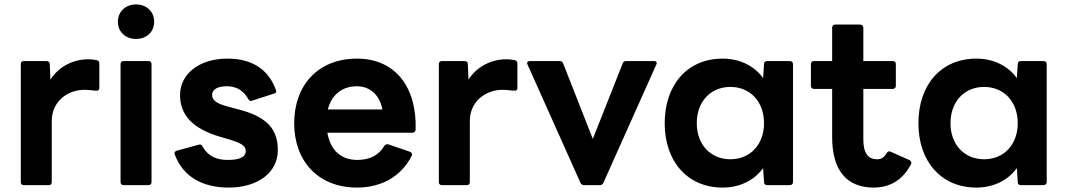

<svg xmlns="http://www.w3.org/2000/svg" viewBox="-20 -800 4825 868"><path d="M88 37H200C209 37 214 32 214 23V-253C214 -342 286 -394 362 -394C385 -394 402 -390 417 -390C424 -390 429 -393 429 -402V-513C429 -521 426 -526 417 -528C406 -530 395 -532 379 -532C312 -532 246 -500 208 -440L205 -510C205 -520 198 -524 190 -524H88C79 -524 74 -519 74 -510V23C74 32 79 37 88 37Z M595 -624C642 -624 677 -655 677 -702C677 -748 642 -780 595 -780C548 -780 513 -748 513 -702C513 -655 548 -624 595 -624ZM525 -510V23C525 32 530 37 539 37H651C660 37 665 32 665 23V-510C665 -519 660 -524 651 -524H539C530 -524 525 -519 525 -510Z M1014 48C1143 48 1236 -18 1236 -121C1236 -214 1190 -273 1052 -307L1026 -314C964 -329 939 -344 939 -370C939 -399 969 -410 1005 -410C1053 -410 1082 -388 1102 -353C1105 -347 1109 -344 1114 -344C1116 -344 1118 -344 1120 -345L1219 -377C1225 -378 1229 -382 1229 -387C1229 -389 1228 -392 1227 -394C1193 -489 1116 -535 1008 -535C881 -535 794 -466 794 -370C794 -284 846 -218 981 -180L1008 -172C1067 -155 1091 -142 1091 -118C1091 -86 1056 -77 1009 -77C961 -77 922 -92 896 -137C894 -143 889 -147 883 -147L879 -146L780 -119C773 -117 769 -113 769 -107C769 -105 769 -104 770 -102C806 -4 892 48 1014 48Z M1594 48C1698 48 1791 3 1841 -95C1845 -104 1842 -110 1833 -114L1737 -147C1729 -149 1723 -148 1718 -141C1692 -98 1652 -77 1595 -77C1520 -77 1473 -123 1460 -200H1844C1853 -200 1858 -205 1859 -214C1865 -407 1766 -535 1594 -535C1417 -535 1310 -414 1310 -243C1310 -73 1417 48 1594 48ZM1709 -305H1462C1479 -372 1527 -410 1593 -410C1653 -410 1696 -371 1709 -305Z M1978 37H2090C2099 37 2104 32 2104 23V-253C2104 -342 2176 -394 2252 -394C2275 -394 2292 -390 2307 -390C2314 -390 2319 -393 2319 -402V-513C2319 -521 2316 -526 2307 -528C2296 -530 2285 -532 2269 -532C2202 -532 2136 -500 2098 -440L2095 -510C2095 -520 2088 -524 2080 -524H1978C1969 -524 1964 -519 1964 -510V23C1964 32 1969 37 1978 37Z M2620 37H2692C2699 37 2705 33 2708 26L2947 -508C2952 -517 2947 -524 2937 -524H2811C2803 -524 2798 -521 2795 -513L2660 -172L2526 -513C2523 -521 2518 -524 2510 -524H2376C2368 -524 2363 -520 2363 -515C2363 -513 2364 -510 2365 -508L2604 26C2607 33 2613 37 2620 37Z M3247 48C3325 48 3390 15 3430 -40L3434 23C3434 33 3440 37 3449 37H3550C3559 37 3565 32 3565 23V-510C3565 -519 3559 -524 3550 -524H3449C3440 -524 3434 -520 3434 -510L3430 -447C3390 -502 3325 -535 3247 -535C3087 -535 2985 -416 2985 -243C2985 -71 3087 48 3247 48ZM3130 -243C3130 -340 3192 -407 3282 -407C3372 -407 3434 -340 3434 -243C3434 -147 3372 -80 3282 -80C3192 -80 3130 -147 3130 -243Z M3930 48C3994 48 4056 21 4096 -53C4099 -57 4100 -61 4100 -64C4100 -69 4097 -73 4092 -76L4007 -114C3999 -118 3992 -115 3988 -107C3977 -88 3964 -80 3946 -80C3902 -80 3883 -110 3883 -171V-398H4016C4025 -398 4030 -404 4030 -412V-510C4030 -519 4025 -524 4016 -524H3883V-675C3883 -683 3877 -689 3869 -689H3756C3747 -689 3742 -683 3742 -675V-524H3660C3651 -524 3646 -519 3646 -510V-412C3646 -404 3651 -398 3660 -398H3742V-180C3742 -28 3809 48 3930 48Z M4394 48C4472 48 4537 15 4577 -40L4581 23C4581 33 4587 37 4596 37H4697C4706 37 4712 32 4712 23V-510C4712 -519 4706 -524 4697 -524H4596C4587 -524 4581 -520 4581 -510L4577 -447C4537 -502 4472 -535 4394 -535C4234 -535 4132 -416 4132 -243C4132 -71 4234 48 4394 48ZM4277 -243C4277 -340 4339 -407 4429 -407C4519 -407 4581 -340 4581 -243C4581 -147 4519 -80 4429 -80C4339 -80 4277 -147 4277 -243Z"/></svg>

Font: LINE Seed JP App_OTF Bold
Style: Regular
Weight: 700
Designer: LINE & Fontrix & Fontworks
Version: Version 1.009